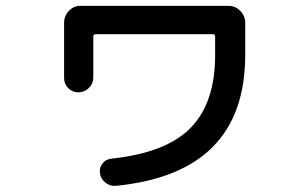

<svg xmlns="http://www.w3.org/2000/svg" viewBox="-20 -592 1040 648"><path d="M196.3 -329.1V-514.6Q196.3 -538.1 212.4 -555.2Q228.5 -572.3 252 -572.3H751Q774.4 -572.3 791 -555.2Q807.6 -538.1 807.6 -514.6V-406.2Q807.6 -7.8 371.1 35.2Q352.5 37.1 336.4 24.9Q320.3 12.7 317.4 -6.8Q314.5 -25.4 325.7 -40Q336.9 -54.7 356.4 -56.6Q541 -76.2 623.5 -160.6Q706.1 -245.1 706.1 -406.2V-468.8Q706.1 -476.6 698.2 -476.6H302.7Q294.9 -476.6 294.9 -468.8V-329.1Q294.9 -309.6 279.8 -294.9Q264.6 -280.3 244.6 -280.3Q224.6 -280.3 210.4 -294.4Q196.3 -308.6 196.3 -329.1Z"/></svg>

Font: Rounded Mgen+ 1m medium
Style: Regular
Weight: 500
Designer: [Source Han Sans]
Ryoko NISHIZUKA  (kana & ideographs); Paul D. Hunt (Latin, Greek & Cyrillic); Wenlong ZHANG  (bopomofo
Version: Version 1.059.20150602